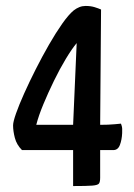

<svg xmlns="http://www.w3.org/2000/svg" viewBox="-20 -626 452 646"><path d="M226 0V-121H54Q36 -139 30 -162Q24 -185 24 -204Q24 -216 34 -244.5Q44 -273 61.5 -312Q79 -351 100.5 -393.5Q122 -436 145 -476Q168 -516 189.5 -546.5Q211 -577 228 -591Q237 -598 247 -602Q257 -606 268 -606Q285 -606 298 -602Q311 -598 320 -594L317 -206Q345 -206 366 -208Q387 -210 387 -210Q387 -210 389.5 -202.5Q392 -195 391 -178Q390 -156 383.5 -138.5Q377 -121 361 -121H317V-28Q317 -14 313 -8.5Q309 -3 290.5 -1.5Q272 0 226 0ZM102 -206H226L238 -481Q222 -462 201.5 -428Q181 -394 161.5 -354Q142 -314 126 -275.5Q110 -237 102 -206Z"/></svg>

Font: Yanone Kaffeesatz ExtraLight Medium
Style: Regular
Weight: 500
Version: Version 2.003